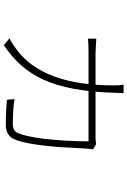

<svg xmlns="http://www.w3.org/2000/svg" viewBox="155 -796 689 1040"><g transform="rotate(90 500.0 -275.5)"><path d="M483 -575Q483 -558 482 -548Q475 -306 411 -166Q380 -98 334 -46Q288 6 224 49L187 18Q203 11 225 -4.5Q247 -20 253 -24Q442 -170 442 -545Q442 -582 438 -600H484Q483 -591 483 -575ZM786 -415 784 -396Q782 -348 776 -250Q761 -64 732 -4Q710 38 657 38Q606 38 567 35.5Q528 33 520 32L516 -9Q574 0 651 0Q687 0 699 -25Q718 -65 731 -167Q745 -287 745 -410H269Q213 -410 189 -407V-452L227 -450Q253 -448 269 -448H718Q735 -448 746 -449.5Q757 -451 761 -451L788 -435Z"/></g></svg>

Font: Merged Yaku Han JP ExtraLight
Style: Regular
Weight: 250
Designer: Ryoko NISHIZUKA 西塚涼子 (kana, bopomofo & ideographs); Paul D. Hunt (Latin, Greek & Cyrillic); Sandoll Communications 산돌커뮤니
Foundry: Adobe
Version: Version 2.004